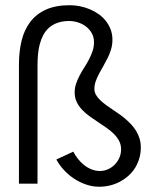

<svg xmlns="http://www.w3.org/2000/svg" viewBox="-20 -709 605 737"><path d="M124 -3.9V-457Q124 -477.5 125.7 -498.3Q127.4 -519 132.3 -538.1Q137.2 -557.1 145.8 -573.7Q154.3 -590.3 167.7 -602.3Q181.2 -614.3 200.4 -621.3Q219.7 -628.4 245.6 -628.4Q262.2 -628.4 279.3 -623Q296.4 -617.7 310.1 -607.2Q323.7 -596.7 332.3 -581.5Q340.8 -566.4 340.8 -546.9Q340.8 -528.8 335.2 -512.5Q329.6 -496.1 321.5 -480.7Q313.5 -465.3 303.7 -450.2Q293.9 -435.1 285.9 -419.7Q277.8 -404.3 272.2 -388.2Q266.6 -372.1 266.6 -354.5Q266.6 -334 274.4 -317.6Q282.2 -301.3 295.2 -287.6Q308.1 -273.9 324.5 -262.2Q340.8 -250.5 357.9 -239.3Q374.5 -228.5 390.1 -217.5Q405.8 -206.5 418 -194.1Q430.2 -181.6 437.5 -167.5Q444.8 -153.3 444.8 -135.7Q444.8 -119.1 438.5 -104.2Q432.1 -89.4 421.1 -77.9Q410.2 -66.4 395.3 -59.6Q380.4 -52.7 363.3 -52.7Q346.2 -52.7 330.8 -59.1Q315.4 -65.4 302.5 -75.7Q289.6 -85.9 279.1 -99.4Q268.6 -112.8 261.2 -127L196.3 -96.7Q208 -75.2 225.6 -56.2Q243.2 -37.1 264.9 -22.9Q286.6 -8.8 311 -0.5Q335.4 7.8 360.4 7.8Q381.8 7.8 402.1 2.9Q422.4 -2 440.2 -11.5Q458 -21 472.9 -34.2Q487.8 -47.4 498.3 -64.2Q508.8 -81.1 514.6 -100.8Q520.5 -120.6 520.5 -143.1Q520.5 -161.1 515.9 -176.5Q511.2 -191.9 503.2 -205.3Q495.1 -218.8 484.4 -230.5Q473.6 -242.2 461.7 -252.4Q449.7 -262.7 437 -271.5Q424.3 -280.3 412.6 -288.1Q399.4 -296.9 386.7 -306.2Q374 -315.4 364 -325.2Q354 -335 348.1 -345.5Q342.3 -356 342.3 -367.7Q342.3 -382.3 347.4 -397Q352.5 -411.6 360.4 -426.3Q368.2 -440.9 377 -456.1Q385.7 -471.2 393.6 -487.1Q401.4 -502.9 406.5 -520.3Q411.6 -537.6 411.6 -556.2Q411.6 -577.6 404.8 -595.7Q397.9 -613.8 386.2 -628.7Q374.5 -643.6 358.6 -654.8Q342.8 -666 324.5 -673.6Q306.2 -681.2 286.4 -685.1Q266.6 -689 247.6 -689Q193.4 -689 156 -671.9Q118.7 -654.8 95.7 -624.3Q72.8 -593.8 62.7 -552Q52.7 -510.3 52.7 -460.9V-3.9Z"/></svg>

Font: Saysettha
Style: Regular
Weight: 400
Designer: John M. Durdin
Foundry: Lao Script for Windows
Version: Version 2.201